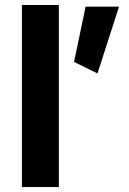

<svg xmlns="http://www.w3.org/2000/svg" viewBox="-20 -762 526 782"><path d="M219.7 0V-741.7H69.3V0ZM328.6 -734.9 281.7 -509.8 377 -462.9 464.8 -734.9Z"/></svg>

Font: Estedad-FD-VF Thin
Style: Regular
Weight: 100
Designer: Amin Abedi
Version: Version 5.0